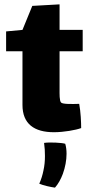

<svg xmlns="http://www.w3.org/2000/svg" viewBox="-20 -597 409 880"><path d="M253 -362H359V-460H253V-577L128 -570L83 -460L8 -453V-362H83V-116C83 -29 137 9 227 9C273 9 328 -1 352 -10C352 -36 350 -84 343 -121C310 -120 268 -119 260 -127C252 -135 253 -167 253 -189ZM182 58C185 78 186 98 186 118C186 141 184 163 179 185C175 205 169 225 160 245C179 253 210 260 232 263C247 246 259 224 268 200C279 170 285 137 285 108C285 91 283 75 279 62C265 57 207 54 182 58Z"/></svg>

Font: FilmFarsi_V5 Display
Style: Regular
Weight: 400
Designer: Borna Izadpanah
Foundry: Borna Izadpanah
Version: Version 1.000;PS 001.000;hotconv 1.0.88;makeotf.lib2.5.64775